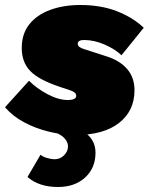

<svg xmlns="http://www.w3.org/2000/svg" viewBox="-47 -530 595 768"><path d="M255 10Q204 10 150 -3Q96 -16 50 -40.5Q4 -65 -27 -101L69 -207Q100 -176 143.5 -153Q187 -130 224 -130Q258 -130 258 -147Q258 -161 233 -169L191 -183Q108 -211 74 -246Q40 -281 40 -338Q40 -395 70.5 -433Q101 -471 154 -490.5Q207 -510 274 -510Q357 -510 421 -485Q485 -460 528 -419L439 -309Q414 -333 372 -351.5Q330 -370 289 -370Q264 -370 264 -355Q264 -341 288 -334L378 -305Q432 -288 461.5 -254Q491 -220 491 -169Q491 -87 429.5 -38.5Q368 10 255 10ZM157 -6 203 -29Q266 -23 300.5 6Q335 35 335 81Q335 142 293.5 180Q252 218 185 218Q109 218 63 178L115 89Q126 98 143 102.5Q160 107 171 107Q194 107 209.5 91Q225 75 225 55Q225 37 208.5 20.5Q192 4 157 -6Z"/></svg>

Font: Work Sans Black
Style: Italic
Weight: 900
Italic angle: -13°
Designer: Wei Huang
Foundry: Wei Huang
Version: Version 2.009; ttfautohint (v1.8.3)